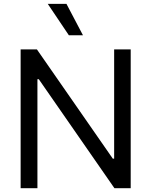

<svg xmlns="http://www.w3.org/2000/svg" viewBox="-20 -986 793 1006"><path d="M88.1 -727.3H173.3L571 -154.8H578.1V-727.3H664.8V0H579.5L183.2 -571H176.1V0H88.1ZM328.1 -965.9 414.8 -801.1H340.9L230.1 -965.9Z"/></svg>

Font: Inter P
Style: Regular
Weight: 400
Designer: Rasmus Andersson
Foundry: rsms
Version: Version 3.018;git-588b23468